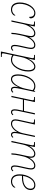

<svg xmlns="http://www.w3.org/2000/svg" viewBox="1756 -2342 826 4379"><g transform="rotate(90 2169.5 -153.0)"><path d="M199 10C285 10 336 -48 336 -75C336 -82 333 -88 326 -90C305 -48 257 -15 203 -15C120 -15 67 -74 67 -191C67 -343 157 -521 276 -521C358 -521 365 -454 365 -406C385 -406 399 -416 399 -442C399 -495 359 -546 279 -546C149 -546 37 -376 37 -191C37 -54 100 10 199 10Z M1068 10C1097 10 1117 -4 1139 -26L1125 -44C1106 -24 1090 -15 1072 -15C1048 -15 1032 -35 1032 -74C1032 -109 1039 -151 1049 -194L1080 -334C1088 -369 1098 -416 1098 -447C1098 -500 1077 -545 1009 -545C949 -545 884 -503 831 -408H828C830 -422 831 -435 831 -447C831 -500 809 -545 740 -545C680 -545 615 -502 563 -409H561L585 -536H474L470 -516H491C532 -516 547 -513 547 -487C547 -476 544 -460 539 -438L446 0H474L530 -266C559 -399 650 -520 736 -520C793 -520 803 -481 803 -445C803 -420 794 -376 785 -336L752 -185C738 -120 730 -59 728 0H756C758 -59 765 -120 780 -185L798 -266C827 -396 918 -520 1005 -520C1062 -520 1070 -481 1070 -445C1070 -415 1061 -373 1052 -334L1021 -194C1011 -147 1004 -108 1004 -74C1004 -15 1028 10 1068 10Z M1155 240H1277L1281 220H1254C1210 220 1196 216 1196 193C1196 183 1200 162 1205 141L1228 29C1232 12 1235 -1 1239 -20C1262 -4 1298 10 1345 10C1508 10 1611 -211 1611 -380C1611 -492 1575 -546 1500 -546C1438 -546 1376 -498 1319 -386H1317L1349 -536H1235L1231 -516H1252C1295 -516 1308 -512 1308 -488C1308 -477 1304 -460 1300 -438ZM1346 -15C1303 -15 1267 -30 1246 -51L1284 -231C1316 -383 1414 -521 1497 -521C1548 -521 1582 -481 1582 -380C1582 -220 1488 -15 1346 -15Z M1787 10C1849 10 1909 -37 1968 -157H1970C1963 -125 1959 -100 1959 -74C1959 -15 1983 10 2023 10C2052 10 2072 -4 2094 -26L2080 -44C2061 -24 2044 -15 2027 -15C2003 -15 1987 -34 1987 -74C1987 -107 1995 -149 2004 -193L2078 -542H2069L2045 -514C2024 -533 1991 -546 1947 -546C1778 -546 1677 -323 1677 -155C1677 -45 1711 10 1787 10ZM1789 -15C1739 -15 1706 -55 1706 -155C1706 -310 1796 -521 1944 -521C1978 -521 2015 -510 2038 -482L2002 -314C1969 -162 1875 -15 1789 -15Z M2537 10C2566 10 2586 -4 2608 -26L2594 -44C2575 -24 2558 -15 2541 -15C2517 -15 2501 -34 2501 -74C2501 -108 2509 -150 2518 -193L2591 -536H2563L2510 -287H2256L2309 -536H2195L2191 -516H2212C2253 -516 2268 -513 2268 -487C2268 -476 2264 -459 2260 -438L2167 0H2195L2251 -262H2505L2490 -193C2480 -146 2473 -107 2473 -74C2473 -15 2497 10 2537 10Z M2803 10C2863 10 2937 -35 2992 -132H2994C2990 -113 2987 -91 2987 -74C2987 -15 3011 10 3051 10C3080 10 3100 -4 3122 -26L3108 -44C3089 -24 3073 -15 3055 -15C3031 -15 3015 -34 3015 -74C3015 -108 3023 -150 3032 -193L3105 -536H3077L3019 -261C2991 -131 2893 -15 2808 -15C2743 -15 2730 -54 2730 -90C2730 -118 2739 -159 2748 -202L2821 -536H2707L2703 -516H2724C2765 -516 2780 -513 2780 -487C2780 -476 2777 -459 2772 -438L2720 -202C2712 -167 2702 -120 2702 -88C2702 -35 2728 10 2803 10Z M3817 10C3846 10 3866 -4 3888 -26L3874 -44C3855 -24 3839 -15 3821 -15C3797 -15 3781 -35 3781 -74C3781 -109 3788 -151 3798 -194L3829 -334C3837 -369 3847 -416 3847 -447C3847 -500 3826 -545 3758 -545C3698 -545 3633 -503 3580 -408H3577C3579 -422 3580 -435 3580 -447C3580 -500 3558 -545 3489 -545C3429 -545 3364 -502 3312 -409H3310L3334 -536H3223L3219 -516H3240C3281 -516 3296 -513 3296 -487C3296 -476 3293 -460 3288 -438L3195 0H3223L3279 -266C3308 -399 3399 -520 3485 -520C3542 -520 3552 -481 3552 -445C3552 -420 3543 -376 3534 -336L3501 -185C3487 -120 3479 -59 3477 0H3505C3507 -59 3514 -120 3529 -185L3547 -266C3576 -396 3667 -520 3754 -520C3811 -520 3819 -481 3819 -445C3819 -415 3810 -373 3801 -334L3770 -194C3760 -147 3753 -108 3753 -74C3753 -15 3777 10 3817 10Z M4120 10C4208 10 4260 -48 4260 -75C4260 -82 4257 -88 4250 -90C4228 -48 4179 -15 4124 -15C4040 -15 3986 -68 3986 -191C3986 -206 3988 -225 3990 -241H4039C4208 -241 4315 -323 4315 -438C4315 -505 4274 -546 4204 -546C4047 -546 3956 -343 3956 -191C3956 -51 4020 10 4120 10ZM3993 -266C4014 -394 4091 -521 4200 -521C4257 -521 4285 -489 4285 -436C4285 -332 4188 -266 4036 -266Z"/></g></svg>

Font: Noto Serif SemiCondensed Thin
Style: Italic
Weight: 100
Width: 4
Italic angle: -12°
Designer: Monotype Design Team
Foundry: Monotype Imaging Inc.
Version: Version 2.013